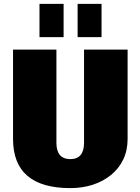

<svg xmlns="http://www.w3.org/2000/svg" viewBox="-20 -955 722 987"><path d="M341 12Q195 12 121 -51Q47 -114 47 -241V-700H270V-221Q270 -179 288 -158Q306 -137 341 -137Q412 -137 412 -221V-700H636V-241Q636 -182 613.5 -135Q591 -88 550 -55Q509 -22 456 -5Q403 12 341 12ZM307 -935V-764H183V-935ZM502 -935V-764H379V-935Z"/></svg>

Font: Pathway Extreme Condensed Black
Style: Regular
Weight: 900
Width: 3
Version: Version 1.001;gftools[0.9.26]